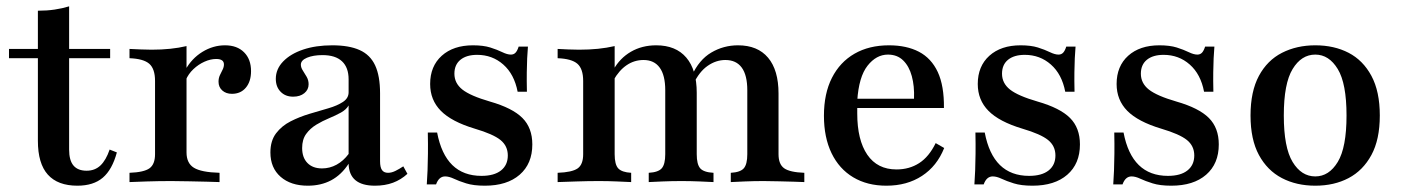

<svg xmlns="http://www.w3.org/2000/svg" viewBox="-20 -569 4382 600"><path d="M221.8 11.3Q160.5 11.3 129.4 -23.4Q98.4 -58.1 98.4 -129V-387.1H8.1V-416.1H98.4V-535.5Q126.6 -535.5 150.8 -539.1Q175 -542.7 196 -549.2V-416.1H324.2V-387.1H196V-101.6Q196 -67.7 209.7 -51.6Q223.4 -35.5 250.8 -35.5Q276.6 -35.5 294 -52Q311.3 -68.5 322.6 -101.6L345.2 -92.7Q330.6 -38.7 301.2 -13.7Q271.8 11.3 221.8 11.3Z M384.7 0V-29Q429.8 -30.6 447.2 -43.1Q464.5 -55.6 464.5 -87.1V-316.1Q464.5 -354 446.4 -369.8Q428.2 -385.5 384.7 -387.1V-416.1Q404.8 -415.3 420.6 -414.5Q436.3 -413.7 454 -413.7Q515.3 -413.7 562.9 -425V-92.7Q562.9 -58.9 585.9 -44.8Q608.9 -30.6 666.1 -29V0Q651.6 -0.8 626.6 -1.2Q601.6 -1.6 572.6 -2.4Q543.5 -3.2 516.1 -3.2Q475.8 -3.2 439.1 -2Q402.4 -0.8 384.7 0ZM704.8 -275.8Q686.3 -275.8 674.6 -286.3Q662.9 -296.8 662.9 -313.7Q662.9 -325 667.3 -334.3Q671.8 -343.5 675.8 -351.6Q679.8 -359.7 679.8 -367.7Q679.8 -384.7 655.6 -384.7Q637.9 -384.7 619 -376.2Q600 -367.7 584.3 -352.8Q568.5 -337.9 560.5 -318.5L558.9 -350Q579 -386.3 612.5 -406.9Q646 -427.4 683.1 -427.4Q721 -427.4 742.7 -405.6Q764.5 -383.9 764.5 -346.8Q764.5 -314.5 748.4 -295.2Q732.3 -275.8 704.8 -275.8Z M941.9 11.3Q888.7 11.3 856.9 -16.5Q825 -44.4 825 -92.7Q825 -129 842.7 -152.4Q860.5 -175.8 888.3 -189.9Q916.1 -204 947.2 -213.3Q978.2 -222.6 1006 -230.6Q1033.9 -238.7 1051.6 -250.4Q1069.4 -262.1 1069.4 -280.6V-321Q1069.4 -358.1 1048.8 -377.4Q1028.2 -396.8 987.9 -396.8Q958.9 -396.8 939.5 -388.7Q920.2 -380.6 920.2 -366.9Q920.2 -358.1 926.2 -348.8Q932.3 -339.5 938.3 -329Q944.4 -318.5 944.4 -305.6Q944.4 -288.7 931 -277.8Q917.7 -266.9 896 -266.9Q871.8 -266.9 856.9 -282.3Q841.9 -297.6 841.9 -322.6Q841.9 -353.2 864.9 -377Q887.9 -400.8 927.4 -414.1Q966.9 -427.4 1018.5 -427.4Q1071 -427.4 1104 -412.5Q1137.1 -397.6 1152.4 -364.5Q1167.7 -331.5 1167.7 -277.4V-65.3Q1167.7 -46 1173.8 -37.5Q1179.8 -29 1192.7 -29Q1204 -29 1216.1 -35.1Q1228.2 -41.1 1240.3 -49.2L1253.2 -25.8Q1233.1 -7.3 1208.1 2Q1183.1 11.3 1151.6 11.3Q1071 11.3 1069.4 -57.3Q1046.8 -22.6 1014.9 -5.6Q983.1 11.3 941.9 11.3ZM986.3 -42.7Q1010.5 -42.7 1031.9 -54.4Q1053.2 -66.1 1069.4 -87.9V-239.5Q1062.1 -226.6 1045.6 -217.3Q1029 -208.1 1008.5 -199.6Q987.9 -191.1 968.5 -179.4Q949.2 -167.7 936.7 -150.4Q924.2 -133.1 924.2 -106.5Q924.2 -76.6 940.7 -59.7Q957.3 -42.7 986.3 -42.7Z M1495.2 11.3Q1459.7 11.3 1436.7 4Q1413.7 -3.2 1398.4 -10.5Q1383.1 -17.7 1371 -17.7Q1351.6 -17.7 1342.7 7.3H1313.7Q1315.3 -13.7 1316.1 -36.7Q1316.9 -59.7 1317.3 -88.7Q1317.7 -117.7 1316.9 -154.8H1346Q1358.9 -87.1 1393.5 -53.2Q1428.2 -19.4 1484.7 -19.4Q1524.2 -19.4 1545.6 -36.3Q1566.9 -53.2 1566.9 -83.1Q1566.9 -112.9 1544 -131.5Q1521 -150 1463.7 -166.9Q1391.1 -188.7 1357.7 -222.6Q1324.2 -256.5 1324.2 -306.5Q1324.2 -362.1 1360.5 -394.8Q1396.8 -427.4 1458.1 -427.4Q1490.3 -427.4 1512.1 -420.6Q1533.9 -413.7 1549.6 -406Q1565.3 -398.4 1576.6 -398.4Q1585.5 -398.4 1591.1 -404.4Q1596.8 -410.5 1600.8 -423.4H1629.8Q1628.2 -405.6 1627.4 -386.7Q1626.6 -367.7 1626.2 -343.1Q1625.8 -318.5 1626.6 -282.3H1597.6Q1587.1 -337.1 1552.8 -367.3Q1518.5 -397.6 1471 -397.6Q1437.9 -397.6 1419 -382.3Q1400 -366.9 1400 -338.7Q1400 -308.9 1425 -289.1Q1450 -269.4 1511.3 -251.6Q1581.5 -231.5 1612.5 -200.4Q1643.5 -169.4 1643.5 -117.7Q1643.5 -57.3 1604 -23Q1564.5 11.3 1495.2 11.3Z M2263.7 0V-29Q2293.5 -30.6 2304.4 -43.1Q2315.3 -55.6 2315.3 -87.1V-287.1Q2315.3 -333.9 2298 -357.7Q2280.6 -381.5 2246.8 -381.5Q2217.7 -381.5 2191.5 -363.3Q2165.3 -345.2 2146.8 -306.5L2141.9 -332.3Q2164.5 -382.3 2202.8 -404.8Q2241.1 -427.4 2286.3 -427.4Q2347.6 -427.4 2380.2 -388.7Q2412.9 -350 2412.9 -276.6V-87.1Q2412.9 -55.6 2430.6 -43.1Q2448.4 -30.6 2493.5 -29V0Q2481.5 -0.8 2460.5 -1.2Q2439.5 -1.6 2414.5 -2.4Q2389.5 -3.2 2366.1 -3.2Q2336.3 -3.2 2307.3 -2Q2278.2 -0.8 2263.7 0ZM1722.6 0V-29Q1767.7 -30.6 1785.1 -42.7Q1802.4 -54.8 1802.4 -87.1V-316.1Q1802.4 -354 1784.3 -369.8Q1766.1 -385.5 1722.6 -387.1V-416.1Q1739.5 -415.3 1756 -414.5Q1772.6 -413.7 1789.5 -413.7Q1821 -413.7 1848.8 -416.5Q1876.6 -419.4 1900.8 -425V-87.1Q1900.8 -54.8 1912.1 -42.7Q1923.4 -30.6 1952.4 -29V0Q1934.7 -0.8 1907.7 -2Q1880.6 -3.2 1851.6 -3.2Q1817.7 -3.2 1781.9 -2Q1746 -0.8 1722.6 0ZM2007.3 0V-29Q2037.1 -30.6 2048 -43.1Q2058.9 -55.6 2058.9 -87.1V-287.1Q2058.9 -333.9 2041.5 -357.7Q2024.2 -381.5 1991.1 -381.5Q1962.1 -381.5 1938.3 -365.3Q1914.5 -349.2 1896.8 -317.7V-350.8Q1916.9 -387.1 1951.6 -407.3Q1986.3 -427.4 2030.6 -427.4Q2091.9 -427.4 2124.6 -389.1Q2157.3 -350.8 2157.3 -279V-87.1Q2157.3 -55.6 2168.1 -43.1Q2179 -30.6 2209.7 -29V0Q2195.2 -0.8 2166.5 -2Q2137.9 -3.2 2109.7 -3.2Q2079.8 -3.2 2050.8 -2Q2021.8 -0.8 2007.3 0Z M2750 11.3Q2690.3 11.3 2646.4 -14.9Q2602.4 -41.1 2578.6 -90.3Q2554.8 -139.5 2554.8 -207.3Q2554.8 -276.6 2579.8 -325.8Q2604.8 -375 2650.4 -401.2Q2696 -427.4 2758.1 -427.4Q2812.9 -427.4 2851.6 -407.3Q2890.3 -387.1 2910.5 -344Q2930.6 -300.8 2929.8 -231.5H2623.4L2622.6 -260.5H2836.3Q2837.9 -300 2829.4 -331Q2821 -362.1 2802.4 -380.2Q2783.9 -398.4 2754.8 -398.4Q2718.5 -398.4 2691.1 -363.7Q2663.7 -329 2658.9 -254L2659.7 -251.6Q2658.9 -243.5 2658.9 -234.7Q2658.9 -225.8 2658.9 -214.5Q2658.9 -131.5 2690.3 -85.5Q2721.8 -39.5 2781.5 -39.5Q2821.8 -39.5 2852.4 -59.3Q2883.1 -79 2904 -121.8L2930.6 -106.5Q2908.1 -50 2861.3 -19.4Q2814.5 11.3 2750 11.3Z M3206.5 11.3Q3171 11.3 3148 4Q3125 -3.2 3109.7 -10.5Q3094.4 -17.7 3082.3 -17.7Q3062.9 -17.7 3054 7.3H3025Q3026.6 -13.7 3027.4 -36.7Q3028.2 -59.7 3028.6 -88.7Q3029 -117.7 3028.2 -154.8H3057.3Q3070.2 -87.1 3104.8 -53.2Q3139.5 -19.4 3196 -19.4Q3235.5 -19.4 3256.9 -36.3Q3278.2 -53.2 3278.2 -83.1Q3278.2 -112.9 3255.2 -131.5Q3232.3 -150 3175 -166.9Q3102.4 -188.7 3069 -222.6Q3035.5 -256.5 3035.5 -306.5Q3035.5 -362.1 3071.8 -394.8Q3108.1 -427.4 3169.4 -427.4Q3201.6 -427.4 3223.4 -420.6Q3245.2 -413.7 3260.9 -406Q3276.6 -398.4 3287.9 -398.4Q3296.8 -398.4 3302.4 -404.4Q3308.1 -410.5 3312.1 -423.4H3341.1Q3339.5 -405.6 3338.7 -386.7Q3337.9 -367.7 3337.5 -343.1Q3337.1 -318.5 3337.9 -282.3H3308.9Q3298.4 -337.1 3264.1 -367.3Q3229.8 -397.6 3182.3 -397.6Q3149.2 -397.6 3130.2 -382.3Q3111.3 -366.9 3111.3 -338.7Q3111.3 -308.9 3136.3 -289.1Q3161.3 -269.4 3222.6 -251.6Q3292.7 -231.5 3323.8 -200.4Q3354.8 -169.4 3354.8 -117.7Q3354.8 -57.3 3315.3 -23Q3275.8 11.3 3206.5 11.3Z M3640.3 11.3Q3604.8 11.3 3581.9 4Q3558.9 -3.2 3543.5 -10.5Q3528.2 -17.7 3516.1 -17.7Q3496.8 -17.7 3487.9 7.3H3458.9Q3460.5 -13.7 3461.3 -36.7Q3462.1 -59.7 3462.5 -88.7Q3462.9 -117.7 3462.1 -154.8H3491.1Q3504 -87.1 3538.7 -53.2Q3573.4 -19.4 3629.8 -19.4Q3669.4 -19.4 3690.7 -36.3Q3712.1 -53.2 3712.1 -83.1Q3712.1 -112.9 3689.1 -131.5Q3666.1 -150 3608.9 -166.9Q3536.3 -188.7 3502.8 -222.6Q3469.4 -256.5 3469.4 -306.5Q3469.4 -362.1 3505.6 -394.8Q3541.9 -427.4 3603.2 -427.4Q3635.5 -427.4 3657.3 -420.6Q3679 -413.7 3694.8 -406Q3710.5 -398.4 3721.8 -398.4Q3730.6 -398.4 3736.3 -404.4Q3741.9 -410.5 3746 -423.4H3775Q3773.4 -405.6 3772.6 -386.7Q3771.8 -367.7 3771.4 -343.1Q3771 -318.5 3771.8 -282.3H3742.7Q3732.3 -337.1 3698 -367.3Q3663.7 -397.6 3616.1 -397.6Q3583.1 -397.6 3564.1 -382.3Q3545.2 -366.9 3545.2 -338.7Q3545.2 -308.9 3570.2 -289.1Q3595.2 -269.4 3656.5 -251.6Q3726.6 -231.5 3757.7 -200.4Q3788.7 -169.4 3788.7 -117.7Q3788.7 -57.3 3749.2 -23Q3709.7 11.3 3640.3 11.3Z M4090.3 11.3Q4031.5 11.3 3985.9 -12.5Q3940.3 -36.3 3914.1 -84.7Q3887.9 -133.1 3887.9 -208.1Q3887.9 -283.1 3914.1 -331.9Q3940.3 -380.6 3986.3 -404Q4032.3 -427.4 4090.3 -427.4Q4149.2 -427.4 4194.4 -404Q4239.5 -380.6 4265.7 -331.9Q4291.9 -283.1 4291.9 -208.1Q4291.9 -133.1 4265.7 -84.7Q4239.5 -36.3 4194.4 -12.5Q4149.2 11.3 4090.3 11.3ZM4090.3 -17.7Q4133.1 -17.7 4160.5 -62.9Q4187.9 -108.1 4187.9 -208.1Q4187.9 -308.1 4160.5 -353.2Q4133.1 -398.4 4090.3 -398.4Q4046.8 -398.4 4019.4 -353.2Q3991.9 -308.1 3991.9 -208.1Q3991.9 -108.1 4019.4 -62.9Q4046.8 -17.7 4090.3 -17.7Z"/></svg>

Font: Playfair SemiBold
Style: Regular
Weight: 600
Designer: Claus Eggers Sørensen
Foundry: Claus Eggers Sørensen
Version: Version 2.001;gftools[0.9.30]